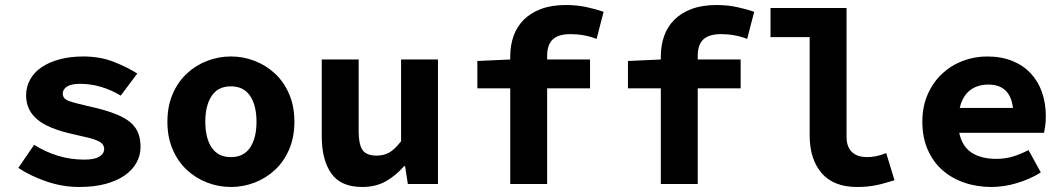

<svg xmlns="http://www.w3.org/2000/svg" viewBox="-20 -733 4240 765"><path d="M296 12Q229 12 165 -10Q101 -32 53 -64L116 -156Q162 -127 212 -112Q262 -97 316 -97Q357 -97 376 -109Q395 -121 395 -139Q395 -149 389.5 -157Q384 -165 370.5 -171.5Q357 -178 333 -184Q309 -190 273 -198Q172 -220 128 -257.5Q84 -295 84 -353Q84 -387 100 -416Q116 -445 145.5 -465Q175 -485 217 -496.5Q259 -508 312 -508Q379 -508 433.5 -486.5Q488 -465 527 -440L461 -352Q423 -375 382 -387Q341 -399 299 -399Q264 -399 247 -388Q230 -377 230 -360Q230 -339 256 -330Q282 -321 345 -307Q402 -294 440 -279Q478 -264 500 -245Q522 -226 531 -202Q540 -178 540 -148Q540 -114 524 -85Q508 -56 477.5 -34.5Q447 -13 401.5 -0.5Q356 12 296 12Z M900 12Q851 12 805.5 -5.5Q760 -23 724.5 -56Q689 -89 668 -137.5Q647 -186 647 -248Q647 -310 668 -358.5Q689 -407 724.5 -440Q760 -473 805.5 -490.5Q851 -508 900 -508Q949 -508 994.5 -490.5Q1040 -473 1075.5 -440Q1111 -407 1132 -358.5Q1153 -310 1153 -248Q1153 -186 1132 -137.5Q1111 -89 1075.5 -56Q1040 -23 994.5 -5.5Q949 12 900 12ZM900 -107Q951 -107 976.5 -145Q1002 -183 1002 -248Q1002 -313 976.5 -351Q951 -389 900 -389Q849 -389 823.5 -351Q798 -313 798 -248Q798 -183 823.5 -145Q849 -107 900 -107Z M1423 12Q1338 12 1300 -42Q1262 -96 1262 -190V-496H1409V-209Q1409 -159 1424 -136Q1439 -113 1481 -113Q1509 -113 1530.5 -125Q1552 -137 1578 -170V-496H1725V0H1605L1594 -71H1590Q1557 -33 1517 -10.5Q1477 12 1423 12Z M2013 0V-381H1882V-490L2013 -496V-509Q2013 -552 2026 -589Q2039 -626 2066 -653.5Q2093 -681 2135 -697Q2177 -713 2235 -713Q2278 -713 2315.5 -705Q2353 -697 2385 -686L2357 -578Q2308 -597 2253 -597Q2205 -597 2182.5 -576Q2160 -555 2160 -510V-496H2331V-381H2160V0Z M2613 0V-381H2482V-490L2613 -496V-509Q2613 -552 2626 -589Q2639 -626 2666 -653.5Q2693 -681 2735 -697Q2777 -713 2835 -713Q2878 -713 2915.5 -705Q2953 -697 2985 -686L2957 -578Q2908 -597 2853 -597Q2805 -597 2782.5 -576Q2760 -555 2760 -510V-496H2931V-381H2760V0Z M3395 12Q3301 12 3253.5 -43.5Q3206 -99 3206 -194V-585H3050V-701H3353V-188Q3353 -165 3359.5 -149.5Q3366 -134 3377.5 -124.5Q3389 -115 3403.5 -111Q3418 -107 3434 -107Q3451 -107 3469.5 -110.5Q3488 -114 3511 -123L3544 -15Q3524 -9 3507 -4Q3490 1 3473 4.5Q3456 8 3437 10Q3418 12 3395 12Z M3930 12Q3872 12 3821.5 -5.5Q3771 -23 3734 -56Q3697 -89 3676 -137.5Q3655 -186 3655 -248Q3655 -309 3676.5 -357.5Q3698 -406 3734 -439.5Q3770 -473 3816.5 -490.5Q3863 -508 3913 -508Q3970 -508 4014 -490Q4058 -472 4087.5 -440Q4117 -408 4132 -364.5Q4147 -321 4147 -270Q4147 -250 4144.5 -231.5Q4142 -213 4140 -204H3802Q3813 -150 3851 -125Q3889 -100 3950 -100Q3984 -100 4014.5 -109Q4045 -118 4078 -135L4127 -46Q4084 -19 4032 -3.5Q3980 12 3930 12ZM3918 -396Q3874 -396 3844.5 -373Q3815 -350 3804 -303H4016Q4005 -396 3918 -396Z"/></svg>

Font: Source Code Pro
Style: Bold
Weight: 700
Monospace: yes
Designer: Paul D. Hunt, Teo Tuominen
Foundry: Adobe Systems Incorporated
Version: Version 2.030;PS 1.000;hotconv 16.6.51;makeotf.lib2.5.65220